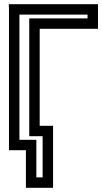

<svg xmlns="http://www.w3.org/2000/svg" viewBox="-20 -694 489 919"><path d="M234 180V-67V-92H209H170V-556H424H449V-581V-649V-674H424H48H22L23 -649V0V25H48H104V180V205H129H209H234V180ZM184 155H154V0V-25H129H73V-624H399V-606H145H120V-581V-67V-42H145H184V155Z"/></svg>

Font: Gamestation DisplayOutline
Style: Regular
Weight: 400
Designer: Jonas Hecksher
Foundry: Jonas Hecksher, Playtypeª, e-types AS
Version: Version 1.003